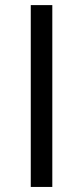

<svg xmlns="http://www.w3.org/2000/svg" viewBox="-20 -739 328 759"><path d="M186.8 0H101.6V-718.8H186.8Z"/></svg>

Font: Linik Sans SemiBold
Style: Regular
Weight: 600
Designer: Fonts by Rasmus Andersson / Changes by Cristiano Sobral with parts from Marc Monis
Foundry: rsms
Version: Version 3.020; ttfautohint (v1.6)